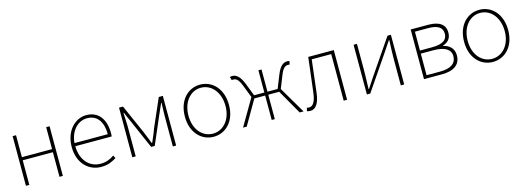

<svg xmlns="http://www.w3.org/2000/svg" viewBox="-5 -1248 5362 1968"><g transform="rotate(-15 2676.0 -263.5)"><path d="M105 0H141V-261H461V0H497V-527H461V-294H141V-527H105Z M902 13C980 13 1025 -13 1065 -37L1049 -68C1009 -39 964 -20 904 -20C780 -20 699 -122 699 -261H1085C1087 -274 1087 -286 1087 -297C1087 -453 1010 -540 888 -540C771 -540 661 -434 661 -262C661 -90 769 13 902 13ZM699 -294C710 -427 794 -507 888 -507C987 -507 1052 -437 1052 -294Z M1234 0H1270V-318C1270 -357 1266 -412 1264 -463H1269C1284 -425 1299 -392 1315 -357L1448 -53H1486L1617 -357C1633 -392 1648 -425 1664 -463H1668C1666 -412 1664 -357 1664 -318V0H1699V-527H1656L1525 -227C1510 -182 1489 -136 1469 -90H1464C1447 -136 1427 -182 1409 -227L1276 -527H1234Z M2096 13C2222 13 2330 -88 2330 -262C2330 -439 2222 -540 2096 -540C1970 -540 1862 -439 1862 -262C1862 -88 1970 13 2096 13ZM2096 -20C1984 -20 1900 -118 1900 -262C1900 -407 1984 -507 2096 -507C2208 -507 2293 -407 2293 -262C2293 -118 2208 -20 2096 -20Z M2885 -282 2938 -415C2967 -490 2993 -502 3021 -502C3029 -502 3030 -502 3037 -500L3045 -536C3041 -538 3031 -540 3023 -540C2981 -540 2943 -516 2908 -426L2854 -291H2746V-527H2713V-291H2604L2552 -426C2516 -516 2478 -540 2436 -540C2428 -540 2418 -538 2413 -536L2423 -500C2430 -502 2431 -502 2438 -502C2467 -502 2492 -490 2521 -415L2573 -281L2409 0H2448L2598 -259H2713V0H2746V-259H2862L3010 0H3051Z M3121 13C3179 13 3217 -40 3230 -156C3244 -270 3257 -381 3270 -494H3477V0H3513V-527H3242C3227 -405 3212 -284 3198 -162C3187 -68 3160 -24 3116 -24C3107 -24 3101 -26 3094 -28L3085 7C3096 11 3105 13 3121 13Z M3723 0H3759L4007 -363L4084 -478H4089C4086 -407 4083 -336 4083 -277V0H4119V-527H4083L3835 -164C3813 -131 3781 -82 3759 -49H3754C3756 -120 3759 -191 3759 -249V-527H3723Z M4329 0H4520C4643 0 4718 -48 4718 -150C4718 -229 4662 -266 4607 -278V-282C4655 -297 4694 -329 4694 -397C4694 -486 4628 -527 4514 -527H4329ZM4365 -294V-494H4505C4611 -494 4656 -459 4656 -395C4656 -333 4611 -294 4495 -294ZM4365 -32V-261H4500C4617 -261 4681 -222 4681 -151C4681 -73 4622 -32 4509 -32Z M5059 13C5185 13 5293 -88 5293 -262C5293 -439 5185 -540 5059 -540C4933 -540 4825 -439 4825 -262C4825 -88 4933 13 5059 13ZM5059 -20C4947 -20 4863 -118 4863 -262C4863 -407 4947 -507 5059 -507C5171 -507 5256 -407 5256 -262C5256 -118 5171 -20 5059 -20Z"/></g></svg>

Font: Source Han Sans CN ExtraLight
Style: Regular
Weight: 250
Designer: Ryoko NISHIZUKA (kana & ideographs); Paul D. Hunt (Latin, Greek & Cyrillic); Wenlong ZHANG (bopomofo); Sandoll Communica
Foundry: Adobe Systems Incorporated
Version: Version 1.004;PS 1.004;hotconv 16.6.51;makeotf.lib2.5.65220